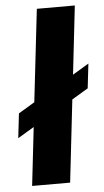

<svg xmlns="http://www.w3.org/2000/svg" viewBox="-55 -817 460 853"><g transform="rotate(-5 175.0 -391.0)"><path d="M83 -260.3 10.3 -216.8 22.9 -326.2 95.2 -369.6 142.6 -782.2H312L277.3 -476.6L349.6 -520L336.9 -410.6L264.6 -367.2L222.7 0H53.2Z"/></g></svg>

Font: Proza Libre
Style: Bold Italic
Weight: 700
Designer: Jasper de Waard
Foundry: Jasper de Waard
Version: Version 1.000; ttfautohint (v1.4.1.8-43bc)